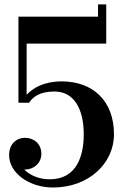

<svg xmlns="http://www.w3.org/2000/svg" viewBox="-20 -824 558 854"><path d="M452.5 -630V-804.5H416V-750H62V-367H109.5C124 -390 153 -417 222.5 -417C308 -417 352.5 -341 352.5 -226.5C352.5 -132.5 322.5 -26.5 201 -26.5C153.5 -26.5 113 -44.5 87.5 -70C89 -70 90.5 -70 92 -70C129 -70 164 -97.5 164 -140C164 -187.5 127 -211 92 -211C51.5 -211 20.5 -182.5 20.5 -134C20.5 -55.5 108 10 216 10C373.5 10 487 -96.5 487 -226.5C487 -376.5 392 -462 254.5 -462C175.5 -462 126 -432.5 98.5 -402.5V-630Z"/></svg>

Font: Bodoni* 06pt Medium
Style: Regular
Weight: 500
Version: Version 2.3